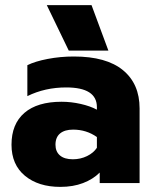

<svg xmlns="http://www.w3.org/2000/svg" viewBox="-20 -716 606 751"><path d="M163 -696H338L404 -518H249ZM25 -150Q25 -231 75.5 -274.5Q126 -318 221 -318Q258 -318 295.5 -309.5Q333 -301 359 -287V-297Q359 -374 239 -374Q156 -374 87 -340V-461Q117 -476 166.5 -485.5Q216 -495 269 -495Q396 -495 461 -441.5Q526 -388 526 -292V0H370V-41Q344 -15 305 0Q266 15 216 15Q130 15 77.5 -28.5Q25 -72 25 -150ZM359 -138V-180Q318 -209 266 -209Q233 -209 215 -194Q197 -179 197 -150Q197 -123 214.5 -108Q232 -93 265 -93Q295 -93 320.5 -105.5Q346 -118 359 -138Z"/></svg>

Font: Readiness
Style: Bold
Weight: 700
Designer: Katatrad Team
Foundry: CadsonDemak
Version: Version 1.00;January 16, 2020;FontCreator 12.0.0.2550 64-bit